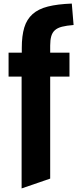

<svg xmlns="http://www.w3.org/2000/svg" viewBox="-20 -835 442 1075"><path d="M101 -406H28V-540H102V-567Q102 -635 116 -681Q130 -727 162.5 -756Q195 -785 248.5 -798.5Q302 -812 382 -815L392 -695Q353 -692 327.5 -685.5Q302 -679 287.5 -666Q273 -653 267 -632Q261 -611 261 -580V-540H369V-406H261V165L101 220Z"/></svg>

Font: Encode Sans Compressed
Style: ExtraBold
Weight: 800
Designer: Pablo Impallari, Andres Torresi
Foundry: Pablo Impallari, Andres Torresi
Version: Version 1.000; ttfautohint (v1.00) -l 8 -r 50 -G 200 -x 14 -